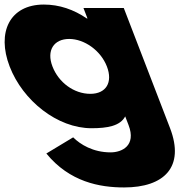

<svg xmlns="http://www.w3.org/2000/svg" viewBox="-118 -548 821 843"><path d="M85.5 126C187.7 251 319.9 275 426.9 275C601.9 275 694.7 186 628.4 14L425.4 -513H248.4L266.1 -467H263.1C206.1 -506 142.6 -528 74.6 -528C-75.4 -528 -133.4 -406 -75.6 -256C-17.8 -106 133.8 15 283.8 15C353.8 15 409.9 5 431.7 -37L446.4 1C481.4 92 416.6 121 367.6 121C290.6 121 234.1 86 203.2 55ZM112.4 -256C85 -327 118.8 -377 185.8 -377C251.8 -377 324 -327 351.4 -256C378.3 -186 347.6 -136 278.6 -136C206.6 -136 139.3 -186 112.4 -256Z"/></svg>

Font: Hussar
Style: BdOpOblFour
Weight: 700
Foundry: Cannot Into Space Fonts
Version: Version 2.00